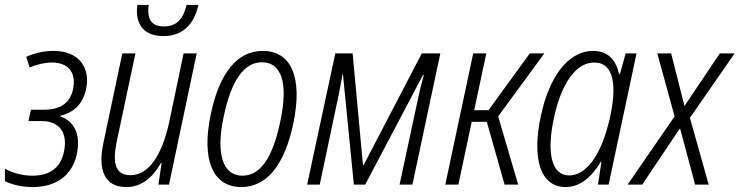

<svg xmlns="http://www.w3.org/2000/svg" viewBox="-34 -747 2993 777"><path d="M98 10C194 10 259 -38 277 -124C292 -194 273 -254 210 -276L211 -279C268 -292 303 -330 315 -389C332 -477 282 -541 183 -541C146 -541 106 -533 72 -517L86 -474C117 -487 148 -494 176 -494C242 -494 275 -454 262 -388C250 -328 208 -303 145 -303H91L81 -257H135C207 -257 241 -209 225 -134C212 -68 167 -36 97 -36C58 -36 19 -46 -14 -64V-14C16 1 56 10 98 10Z M627 -601C703 -601 750 -645 769 -727H721C708 -672 682 -640 630 -640C587 -640 566 -660 566 -704C566 -711 566 -716 568 -727H522C521 -717 520 -710 520 -703C520 -636 560 -601 627 -601ZM477 10C538 10 583 -27 617 -87H620L607 0H650L762 -531H709L651 -254C620 -111 564 -38 494 -38C434 -38 420 -85 438 -172L514 -531H461L385 -171C360 -58 390 10 477 10Z M943 10C1045 10 1117 -78 1153 -247C1192 -433 1145 -541 1029 -541C927 -541 854 -453 819 -285C780 -100 827 10 943 10ZM947 -36C868 -36 838 -123 872 -279C903 -424 955 -495 1026 -495C1105 -495 1134 -411 1100 -254C1069 -107 1019 -36 947 -36Z M1209 0H1260L1331 -337C1340 -376 1345 -409 1352 -445H1354L1398 0H1444L1678 -444H1681C1670 -403 1662 -369 1653 -326L1583 0H1635L1748 -531H1673L1437 -78H1435L1393 -531H1323Z M1768 0H1821L1875 -254H1936L2008 0H2063L1982 -276L2169 -531H2110L1943 -301H1885L1934 -531H1881Z M2256 10C2313 10 2360 -30 2398 -93H2400L2386 0H2429L2542 -531H2498L2475 -448H2471C2460 -500 2429 -541 2367 -541C2261 -541 2187 -429 2155 -279C2118 -107 2151 10 2256 10ZM2269 -37C2200 -37 2176 -124 2208 -271C2236 -402 2293 -494 2371 -494C2453 -494 2463 -395 2433 -265C2400 -123 2341 -37 2269 -37Z M2506 0H2565L2718 -228L2779 0H2834L2758 -270L2939 -531H2879L2736 -318L2682 -531H2626L2696 -276Z"/></svg>

Font: Noto Sans Condensed Light
Style: Italic
Weight: 300
Width: 3
Italic angle: -12°
Designer: Monotype Design Team
Foundry: Monotype Imaging Inc.
Version: Version 2.013